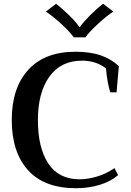

<svg xmlns="http://www.w3.org/2000/svg" viewBox="-20 -983 689 1013"><path d="M222 -922 276 -963Q308 -938 344.5 -902.5Q381 -867 398 -841H402Q420 -867 456 -903Q492 -939 524 -963L578 -922Q544 -900 497 -857Q450 -814 431 -786H369Q350 -814 303 -857Q256 -900 222 -922ZM42 -350Q42 -519 129 -614.5Q216 -710 378 -710Q457 -710 512.5 -690.5Q568 -671 607 -634L595 -496H562Q547 -539 539 -622Q487 -663 413 -663Q301 -663 240.5 -578.5Q180 -494 180 -350Q180 -203 235 -120Q290 -37 401 -37Q442 -37 491.5 -51.5Q541 -66 584 -96L603 -59Q565 -26 507 -8Q449 10 381 10Q214 10 128 -85Q42 -180 42 -350Z"/></svg>

Font: Trirong SemiBold
Style: Regular
Weight: 600
Designer: Katatrad Team
Foundry: CadsonDemak
Version: Version 1.001